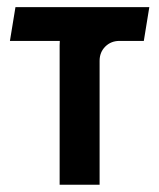

<svg xmlns="http://www.w3.org/2000/svg" viewBox="-20 -508 438 528"><path d="M253.9 0H144V-383.3Q144 -389.6 144.5 -395.5H7.3L22.5 -488.3H390.6L375.5 -395.5H308.6Q285.2 -395.5 269.5 -379.9Q253.9 -364.3 253.9 -340.8Z"/></svg>

Font: Squarish Sans CT
Style: Regular
Weight: 400
Version: Version 0.9